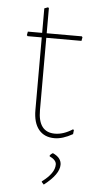

<svg xmlns="http://www.w3.org/2000/svg" viewBox="-55 -599 408 843"><g transform="rotate(5 149.0 -177.5)"><path d="M200 4Q155 4 130.5 -26Q106 -56 106 -112V-432H44L40 -436L43 -452H106V-560L122 -566L126 -563V-452H281L284 -448L281 -432H126V-113Q126 -16 200 -16Q238 -16 278 -42L282 -39L280 -21Q236 4 200 4ZM199 70Q237 87 237 118Q237 160 171 211L161 200L162 197Q216 157 216 119Q216 99 186 85V81Q191 74 199 70Z"/></g></svg>

Font: Alegreya Sans Thin
Style: Regular
Weight: 100
Designer: Juan Pablo del Peral
Foundry: Huerta Tipografica
Version: Version 2.007